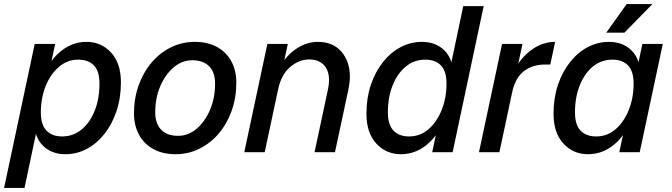

<svg xmlns="http://www.w3.org/2000/svg" viewBox="-64 -745 3289 940"><path d="M256 10Q189 10 146.5 -31.5Q104 -73 104 -150L131 -309Q154 -419 217 -479.5Q280 -540 359 -540Q432 -540 480 -487.5Q528 -435 528 -342Q528 -266 506.5 -201.5Q485 -137 447.5 -89.5Q410 -42 361 -16Q312 10 256 10ZM-44 175 106 -530H206L180 -408L134 -265L119 -123L56 175ZM240 -77Q294 -77 335 -110.5Q376 -144 399.5 -202.5Q423 -261 423 -335Q423 -397 395.5 -425Q368 -453 319 -453Q266 -453 224.5 -417.5Q183 -382 159.5 -323.5Q136 -265 136 -195Q136 -134 163.5 -105.5Q191 -77 240 -77Z M795 10Q733 10 687 -15Q641 -40 616.5 -85.5Q592 -131 592 -190Q592 -263 614.5 -326.5Q637 -390 677.5 -438Q718 -486 772.5 -513Q827 -540 890 -540Q953 -540 998.5 -515Q1044 -490 1068.5 -445Q1093 -400 1093 -340Q1093 -267 1070.5 -203.5Q1048 -140 1007.5 -92Q967 -44 912.5 -17Q858 10 795 10ZM808 -80Q858 -80 899 -115Q940 -150 964.5 -208Q989 -266 989 -335Q989 -391 960 -420.5Q931 -450 877 -450Q827 -450 786 -415Q745 -380 720.5 -322.5Q696 -265 696 -195Q696 -140 725 -110Q754 -80 808 -80Z M1132 0 1245 -530H1345L1308 -358L1265 -309Q1280 -380 1314.5 -432Q1349 -484 1395.5 -512Q1442 -540 1493 -540Q1566 -540 1607.5 -492Q1649 -444 1649 -369Q1649 -356 1647 -340Q1645 -324 1643 -313L1576 0H1476L1542 -309Q1544 -320 1545.5 -330.5Q1547 -341 1547 -351Q1547 -401 1521 -427.5Q1495 -454 1450 -454Q1400 -454 1356.5 -417Q1313 -380 1298 -309L1232 0Z M1899 10Q1826 10 1778 -42.5Q1730 -95 1730 -188Q1730 -265 1751.5 -329Q1773 -393 1810.5 -440.5Q1848 -488 1897 -514Q1946 -540 2002 -540Q2069 -540 2111.5 -498.5Q2154 -457 2154 -380L2127 -221Q2104 -111 2041.5 -50.5Q1979 10 1899 10ZM1939 -77Q1993 -77 2034 -112.5Q2075 -148 2098.5 -207Q2122 -266 2122 -335Q2122 -397 2094.5 -425Q2067 -453 2018 -453Q1964 -453 1923 -419.5Q1882 -386 1858.5 -327.5Q1835 -269 1835 -195Q1835 -134 1862.5 -105.5Q1890 -77 1939 -77ZM2052 0 2078 -122 2124 -265 2139 -407 2204 -715H2304L2152 0Z M2281 0 2394 -530H2494L2381 0ZM2409 -279Q2426 -359 2462.5 -417.5Q2499 -476 2548.5 -508Q2598 -540 2654 -540L2630 -429H2603Q2544 -429 2501.5 -397Q2459 -365 2443 -292Z M2815 10Q2742 10 2694 -42.5Q2646 -95 2646 -188Q2646 -265 2667.5 -329Q2689 -393 2726.5 -440.5Q2764 -488 2813 -514Q2862 -540 2918 -540Q2985 -540 3027.5 -498.5Q3070 -457 3070 -380L3043 -221Q3020 -111 2957.5 -50.5Q2895 10 2815 10ZM2855 -77Q2909 -77 2950 -112.5Q2991 -148 3014.5 -207Q3038 -266 3038 -335Q3038 -397 3010.5 -425Q2983 -453 2934 -453Q2880 -453 2839 -419.5Q2798 -386 2774.5 -327.5Q2751 -269 2751 -195Q2751 -134 2778.5 -105.5Q2806 -77 2855 -77ZM2968 0 2994 -122 3040 -265 3055 -407 3081 -530H3181L3068 0ZM2904 -585 3004 -725H3130L2993 -585Z"/></svg>

Font: Radio Canada Big
Style: Italic
Weight: 400
Italic angle: -12°
Designer: Étienne Aubert Bonn
Foundry: Coppers and Brasses
Version: Version 1.001